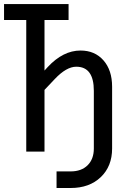

<svg xmlns="http://www.w3.org/2000/svg" viewBox="-20 -750 639 950"><path d="M259.8 180.2V98.1H329.6Q382.8 98.1 413.6 67.6Q444.3 37.1 444.3 -15.1V-300.8Q444.3 -419.9 357.4 -419.9Q308.6 -419.9 251 -358.9L200.2 -305.2V0H109.9V-650.9H0V-730H319.3V-650.9H200.2V-400.9L215.8 -418Q292 -500 378.4 -500Q449.2 -500 491.9 -451.4Q534.7 -402.8 534.7 -320.8V-15.1Q534.7 72.8 478.5 126.5Q422.4 180.2 329.6 180.2Z"/></svg>

Font: UDEV Gothic 35
Style: Regular
Weight: 400
Version: v2.1.0; ttfautohint (v1.8.4.7-5d5b-dirty) -l 6 -r 45 -G 200 